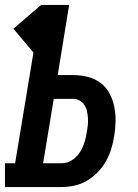

<svg xmlns="http://www.w3.org/2000/svg" viewBox="-38 -755 558 775"><path d="M-18 0V-96H23L97 -543L16 -639L128 -735H241L195 -452H257Q287 -452 315.5 -445Q344 -438 367 -421Q390 -404 403.5 -379Q417 -354 423 -325.5Q429 -297 428.5 -266.5Q428 -236 423 -206Q419 -180 411 -154Q403 -128 389.5 -104Q376 -80 356 -59.5Q336 -39 312 -25Q288 -11 261.5 -5.5Q235 0 209 0ZM136 -96H209Q224 -96 237.5 -101Q251 -106 263 -116Q275 -126 283.5 -139Q292 -152 297.5 -165.5Q303 -179 306.5 -193Q310 -207 312 -221Q315 -236 316.5 -250.5Q318 -265 317 -279Q316 -293 313 -306.5Q310 -320 302.5 -331.5Q295 -343 283 -349.5Q271 -356 257 -356H179Z"/></svg>

Font: Iosevka Curly Slab
Style: Bold Italic
Weight: 700
Italic angle: -9°
Monospace: yes
Designer: Belleve Invis
Foundry: Belleve Invis
Version: Version 22.1.2; ttfautohint (v1.8.4)